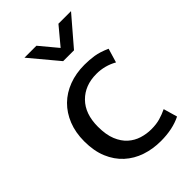

<svg xmlns="http://www.w3.org/2000/svg" viewBox="-211 -772 863 863"><g transform="rotate(-45 221.0 -340.5)"><path d="M291 -59Q323 -59 347 -66Q371 -73 394 -84L413 -18Q359 9 284 9Q233 9 188.5 -6Q144 -21 110.5 -51.5Q77 -82 58 -127.5Q39 -173 39 -234Q39 -290 57 -335Q75 -380 107 -411.5Q139 -443 184 -460Q229 -477 283 -477Q314 -477 343.5 -472.5Q373 -468 411 -451L391 -384Q345 -410 292 -410Q219 -410 174 -364.5Q129 -319 129 -237Q129 -186 143 -152Q157 -118 180 -97.5Q203 -77 232 -68Q261 -59 291 -59ZM115 -690H191L261 -606L331 -690H411L296 -556H227Z"/></g></svg>

Font: Ek Mukta
Style: Regular
Weight: 400
Designer: Girish Dalvi and Yashodeep Gholap
Foundry: Ek Type
Version: Version 2.538;PS 1.001;hotconv 16.6.51;makeotf.lib2.5.65220;